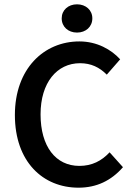

<svg xmlns="http://www.w3.org/2000/svg" viewBox="-20 -858 616 890"><path d="M344 12C427 12 495 -20 550 -83L488 -152C451 -112 406 -89 348 -89C238 -89 168 -179 168 -328C168 -475 244 -565 351 -565C402 -565 441 -546 475 -512L537 -583C496 -628 430 -666 348 -666C183 -666 49 -539 49 -325C49 -108 179 12 344 12ZM266 -773C266 -734 296 -707 337 -707C378 -707 408 -734 408 -773C408 -811 378 -838 337 -838C296 -838 266 -811 266 -773Z"/></svg>

Font: DAIFUKU Sans Semibold
Style: Regular
Weight: 600
Designer: Original font ‘Source Sans 3’ : Paul D. Hunt
Foundry: Daifuku
Version: Version 1.000